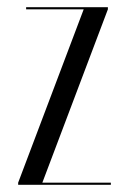

<svg xmlns="http://www.w3.org/2000/svg" viewBox="-20 -515 353 535"><path d="M288.9 0V-6H98L280.6 -489V-495H52.8V-489H213.2L30.6 -6V0Z"/></svg>

Font: Moniqa Black
Style: Regular
Weight: 900
Designer: Rajesh Rajput
Foundry: Rajesh Rajput
Version: Version 1.000